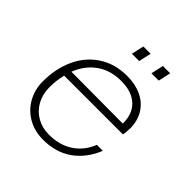

<svg xmlns="http://www.w3.org/2000/svg" viewBox="-196 -880 1042 1042"><g transform="rotate(45 325.0 -359.5)"><path d="M65 -211Q65 -309 101 -387.5Q137 -466 206 -511Q275 -556 369 -556Q431 -556 479 -533.5Q527 -511 554 -467.5Q581 -424 581 -365Q581 -343 576 -315H125Q113 -267 113 -214Q113 -161 136 -119Q159 -77 200 -53.5Q241 -30 293 -30Q374 -30 431.5 -68Q489 -106 516 -175H562Q526 -86 457 -37Q388 12 290 12Q224 12 173 -17.5Q122 -47 93.5 -98Q65 -149 65 -211ZM534 -356Q535 -405 515.5 -440.5Q496 -476 458 -495Q420 -514 366 -514Q282 -514 224 -472.5Q166 -431 138 -358ZM467 -731H523L507 -659H451ZM317 -731H373L357 -659H301Z"/></g></svg>

Font: Azeret Mono Thin
Style: Italic
Weight: 100
Italic angle: -12°
Designer: Martin Vácha
Foundry: Displaay
Version: Version 1.000; Glyphs 3.0.3, build 3074